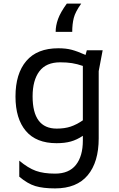

<svg xmlns="http://www.w3.org/2000/svg" viewBox="-20 -802 660 1066"><path d="M550 -523 528 -407V-34Q528 98 467 171Q406 244 286 244Q219 244 176 231Q133 218 87 179V90Q136 131 179 146.5Q222 162 286 162Q363 162 401.5 113.5Q440 65 440 -22V-48Q407 -26 373.5 -16.5Q340 -7 294 -7Q181 -7 123.5 -75Q66 -143 66 -266Q66 -393 126 -463.5Q186 -534 304 -534Q347 -534 378.5 -525.5Q410 -517 455 -497L462 -523ZM440 -134V-436Q408 -447 379.5 -451.5Q351 -456 314 -456Q236 -456 198.5 -406Q161 -356 161 -267Q161 -88 295 -88Q339 -88 372 -99Q405 -110 440 -134ZM289 -625Q289 -660 302.5 -697Q316 -734 351 -782H431Q398 -736 389.5 -702Q381 -668 381 -625Z"/></svg>

Font: Amiko
Style: Regular
Weight: 400
Designer: Pablo Impallari, Rodrigo Fuenzalida, Andres Torresi
Foundry: Impallari Type
Version: Version 1.001; ttfautohint (v1.3)